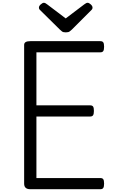

<svg xmlns="http://www.w3.org/2000/svg" viewBox="-20 -1356 813 1376"><path d="M197 0Q175 0 164 -10Q153 -20 153 -40V-1034Q153 -1048 164 -1054.5Q175 -1061 197 -1061H699Q714 -1061 720 -1052.5Q726 -1044 726 -1021Q726 -999 720 -990Q714 -981 699 -981H241V-601H626Q641 -601 647 -592.5Q653 -584 653 -561Q653 -539 647 -530Q641 -521 626 -521H241V-80H699Q714 -80 720 -71.5Q726 -63 726 -40Q726 -18 720 -9Q714 0 699 0ZM608 -1336Q618 -1336 630.5 -1324.5Q643 -1313 643 -1302Q643 -1300 642.5 -1296Q642 -1292 637 -1286L495 -1144Q488 -1138 479.5 -1131Q471 -1124 451 -1124Q432 -1124 424 -1131Q416 -1138 409 -1144L265 -1286Q260 -1292 259.5 -1296Q259 -1300 259 -1302Q259 -1313 272 -1324.5Q285 -1336 294 -1336Q301 -1336 306.5 -1332.5Q312 -1329 319 -1324L451 -1224L583 -1324Q591 -1329 596 -1332.5Q601 -1336 608 -1336Z"/></svg>

Font: Playwrite AR
Style: Regular
Weight: 400
Designer: Veronika Burian, José Scaglione
Foundry: TypeTogether
Version: Version 1.002